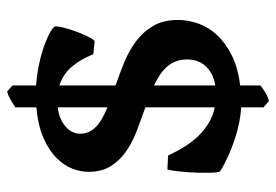

<svg xmlns="http://www.w3.org/2000/svg" viewBox="-142 -574 801 558"><g transform="rotate(-90 259.0 -295.5)"><path d="M148.9 -462.9Q148.9 -448.7 154.5 -437.3Q160.2 -425.8 170.4 -416.3Q180.7 -406.7 194.8 -398.9Q209 -391.1 225.6 -384.3V-528.8Q190.9 -524.4 169.9 -506.1Q148.9 -487.8 148.9 -462.9ZM364.7 -153.3Q364.7 -171.4 359.1 -185.5Q353.5 -199.7 343.3 -211.4Q333 -223.1 319.1 -232.2Q305.2 -241.2 289.1 -249V-70.8Q304.2 -73.2 317.9 -79.3Q331.5 -85.4 342 -95.5Q352.5 -105.5 358.6 -119.9Q364.7 -134.3 364.7 -153.3ZM289.1 60.1Q280.3 67.9 268.1 75Q255.9 82 243.7 85L225.6 69.3V4.4Q205.6 3.4 181.9 -1.2Q158.2 -5.9 133.8 -13.9Q109.4 -22 85.2 -32.7Q61 -43.5 40 -56.6Q37.6 -58.1 36.6 -67.6Q35.6 -77.1 35.4 -91.1Q35.2 -105 35.6 -122.1Q36.1 -139.2 37.4 -155.5Q38.6 -171.9 40.5 -186.5Q42.5 -201.2 44.9 -210L85.4 -208Q97.2 -183.1 110.8 -160.9Q124.5 -138.7 141.6 -120.8Q158.7 -103 179.4 -90.3Q200.2 -77.6 225.6 -72.3V-273.9Q192.4 -285.6 158.9 -298.3Q125.5 -311 98.6 -329.3Q71.8 -347.7 54.9 -374Q38.1 -400.4 38.1 -439.9Q38.1 -460.9 47.1 -485.4Q56.2 -509.8 77.9 -531.7Q99.6 -553.7 135.7 -569.8Q171.9 -585.9 225.6 -590.8V-652.3Q232.4 -656.2 237.8 -659.7Q243.2 -663.1 248.3 -666Q253.4 -668.9 258.8 -671.4Q264.2 -673.8 271.5 -675.8L289.1 -660.2V-591.8Q315.9 -589.8 342.5 -584.7Q369.1 -579.6 392.1 -572.3Q415 -564.9 432.9 -556.4Q450.7 -547.9 459.5 -539.1Q461.4 -536.6 460.4 -528.3Q459.5 -520 456.3 -508.1Q453.1 -496.1 448.5 -482.7Q443.8 -469.2 438.5 -456.8Q433.1 -444.3 428 -434.8Q422.9 -425.3 418.5 -421.4L379.9 -425.3Q364.7 -463.4 343 -488.5Q321.3 -513.7 289.1 -523.9V-360.8Q322.8 -349.1 356.7 -335.2Q390.6 -321.3 418 -300.8Q445.3 -280.3 462.4 -251Q479.5 -221.7 479.5 -179.2Q479.5 -149.9 469.2 -120.6Q459 -91.3 436.3 -66.4Q413.6 -41.5 377.2 -23.2Q340.8 -4.9 289.1 1.5Z"/></g></svg>

Font: Gentium Book Basic
Style: Bold
Weight: 700
Designer: J. Victor Gaultney and Annie Olsen
Foundry: SIL International
Version: Version 1.102; 2013; Maintenance release